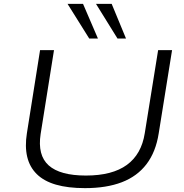

<svg xmlns="http://www.w3.org/2000/svg" viewBox="-20 -964 950 992"><path d="M419 8Q331 8 269 -10Q207 -28 170 -64.5Q133 -101 120.5 -154Q108 -207 119 -276L187 -705H259L190 -272Q173 -162 231.5 -109.5Q290 -57 424 -57Q560 -57 635.5 -112Q711 -167 728 -276L797 -705H869L800 -275Q785 -179 737 -116Q689 -53 609.5 -22.5Q530 8 419 8ZM587 -765 476 -944H557L631 -765ZM441 -765 329 -944H409L486 -765Z"/></svg>

Font: Nunito Sans 10pt Expanded Light
Style: Italic
Weight: 300
Width: 7
Italic angle: -9°
Designer: Vernon Adams
Foundry: Vernon Adams
Version: Version 3.101;gftools[0.9.27]